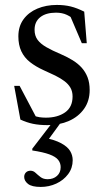

<svg xmlns="http://www.w3.org/2000/svg" viewBox="-20 -484 416 758"><path d="M204.5 -464.5Q234.5 -464.5 259 -458.5Q283.5 -452.5 312.5 -438L322.5 -313.5H303L249 -440L284.5 -397Q263 -416.5 244.2 -425.2Q225.5 -434 201 -434Q161.5 -434 139 -416.2Q116.5 -398.5 116.5 -366.5Q116.5 -343 128.2 -327Q140 -311 163 -297.8Q186 -284.5 220.5 -270Q246 -259 267 -246Q288 -233 302.8 -216.5Q317.5 -200 325.8 -178.5Q334 -157 334 -128.5Q334 -85.5 311.8 -54.2Q289.5 -23 252 -6.5Q214.5 10 167.5 10Q135.5 10 110.2 4.8Q85 -0.5 60.5 -12L36 -145H57.5L130 -7.5L81 -42.5Q98 -33.5 111.2 -28.2Q124.5 -23 136.5 -21.2Q148.5 -19.5 161 -19.5Q207 -19.5 236.8 -40.2Q266.5 -61 266.5 -103Q266.5 -123 258 -137.8Q249.5 -152.5 234 -164Q218.5 -175.5 197.8 -185.8Q177 -196 153 -206.5Q121 -221 98.5 -238.8Q76 -256.5 64.2 -281.5Q52.5 -306.5 52.5 -340.5Q52.5 -380 72.8 -407.8Q93 -435.5 127.5 -450Q162 -464.5 204.5 -464.5ZM141 254Q105.5 254 90.5 242Q75.5 230 75.5 214.5Q75.5 204 82.2 197Q89 190 100.5 190Q111.5 190 120.2 198.2Q129 206.5 140 215Q151 223.5 168 223.5Q190.5 223.5 205 210.5Q219.5 197.5 219.5 176Q219.5 159.5 209.5 147Q199.5 134.5 175 125.5Q150.5 116.5 107.5 110V103L202 -20H234.5L146 101.5L149 58.5Q195.5 67.5 221 81.2Q246.5 95 256.8 112Q267 129 267 148.5Q267 179.5 249 203.5Q231 227.5 202.2 240.8Q173.5 254 141 254Z"/></svg>

Font: Newsreader 36pt
Style: Regular
Weight: 400
Designer: Hugues Gentile
Foundry: Production Type
Version: Version 1.003